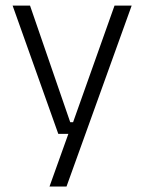

<svg xmlns="http://www.w3.org/2000/svg" viewBox="-20 -508 526 700"><path d="M273 -62.5 241.5 -48.5 397.5 -487.5H460L222.5 172H160.5L237.5 -43L263 -20H192.5L26 -487.5H89.5L236 -62.5Z"/></svg>

Font: Anek Gurmukhi Light
Style: Regular
Weight: 300
Designer: Sarang Kulkarni (Gurmukhi), Yesha Goshar (Latin)
Foundry: Ek Type
Version: Version 1.003